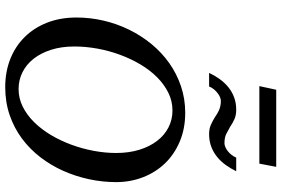

<svg xmlns="http://www.w3.org/2000/svg" viewBox="-194 -888 1099 750"><g transform="rotate(90 355.0 -512.5)"><path d="M577.1 -417Q577.1 -466.8 564.7 -507.3Q552.2 -547.9 530 -576.9Q507.8 -606 477.3 -621.6Q446.8 -637.2 411.1 -637.2Q374.5 -637.2 341.8 -621.1Q309.1 -605 281.2 -577.1Q253.4 -549.3 231.2 -512Q209 -474.6 193.4 -432.1Q177.7 -389.6 169.4 -344Q161.1 -298.3 161.1 -253.9Q161.1 -203.1 174.1 -162.8Q187 -122.6 209.2 -94.5Q231.4 -66.4 261.7 -51.3Q292 -36.1 327.1 -36.1Q363.8 -36.1 396.5 -52.5Q429.2 -68.8 457 -97.2Q484.9 -125.5 507.1 -162.8Q529.3 -200.2 544.9 -242.7Q560.5 -285.2 568.8 -329.8Q577.1 -374.5 577.1 -417ZM690.9 -417Q690.9 -364.3 679.7 -311.8Q668.5 -259.3 647 -210.9Q625.5 -162.6 593.8 -121.3Q562 -80.1 520.8 -49.3Q479.5 -18.6 429 -1.2Q378.4 16.1 319.8 16.1Q259.8 16.1 210 -3.7Q160.2 -23.4 124 -60.1Q87.9 -96.7 67.9 -147.9Q47.9 -199.2 47.9 -262.2Q47.9 -315.9 60.1 -368.2Q72.3 -420.4 95.5 -467.8Q118.7 -515.1 151.6 -555.2Q184.6 -595.2 225.8 -624.5Q267.1 -653.8 316.2 -670.4Q365.2 -687 419.9 -687Q481.9 -687 532.2 -665.8Q582.5 -644.5 617.7 -607.9Q652.8 -571.3 671.9 -522Q690.9 -472.7 690.9 -417ZM648.4 -886.2Q637.7 -864.3 623.8 -845Q609.9 -825.7 592 -811.3Q574.2 -796.9 552.2 -788.6Q530.3 -780.3 503.4 -780.3Q482.9 -780.3 467.8 -786.9Q452.6 -793.5 437 -803.2Q430.7 -807.6 424.3 -811.5Q418 -815.4 410.4 -818.8Q402.8 -822.3 393.8 -824.2Q384.8 -826.2 373 -826.2Q366.7 -826.2 358.6 -822.8Q350.6 -819.3 342.8 -813.2Q335 -807.1 328.1 -798.8Q321.3 -790.5 317.4 -780.3H264.2Q274.4 -802.2 288.3 -821.5Q302.2 -840.8 319.8 -855.2Q337.4 -869.6 359.4 -877.9Q381.3 -886.2 408.2 -886.2Q428.7 -886.2 444.1 -879.6Q459.5 -873 475.1 -862.3Q487.8 -855 502 -847.7Q516.1 -840.3 539.1 -840.3Q545.9 -840.3 554 -843.8Q562 -847.2 569.8 -853.3Q577.6 -859.4 584.2 -867.7Q590.8 -876 595.2 -886.2ZM618.7 -976.6H315.9L330.1 -1042.5H631.3Z"/></g></svg>

Font: Charis SIL Am
Style: Italic
Weight: 400
Italic angle: -11°
Foundry: SIL International
Version: Version 5.000